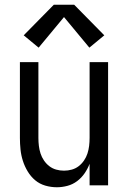

<svg xmlns="http://www.w3.org/2000/svg" viewBox="-20 -782 540 810"><path d="M220 8Q195 8 171 1Q147 -6 128.5 -21.5Q110 -37 97 -58.5Q84 -80 76.5 -103.5Q69 -127 66.5 -151.5Q64 -176 64 -200V-520H142V-200Q142 -183 144 -166.5Q146 -150 151 -134.5Q156 -119 165.5 -105Q175 -91 188 -81Q201 -71 217 -66.5Q233 -62 250 -62Q267 -62 283 -66.5Q299 -71 312 -81Q325 -91 334.5 -105Q344 -119 349 -134.5Q354 -150 356 -166.5Q358 -183 358 -200V-520H436V0H358V-91Q350 -70 337 -51Q324 -32 305.5 -18Q287 -4 264.5 2Q242 8 220 8ZM143 -581 80 -633 207 -762H293L420 -633L357 -581L250 -710Z"/></svg>

Font: Zed Sans
Style: Regular
Weight: 400
Designer: Belleve Invis
Foundry: Belleve Invis
Version: Version 1.0.0; ttfautohint (v1.8.4)